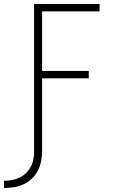

<svg xmlns="http://www.w3.org/2000/svg" viewBox="-66 -755 586 958"><path d="M-46 183V147Q-26 147 -6.5 143.5Q13 140 31 131.5Q49 123 63.5 109Q78 95 87.5 77Q97 59 100.5 39.5Q104 20 104 0V-735H431V-698H144V-401H377V-364H144V0Q144 25 139 50Q134 75 122.5 97Q111 119 92.5 136.5Q74 154 51.5 164.5Q29 175 4 179Q-21 183 -46 183Z"/></svg>

Font: Zed Sans Extralight
Style: Regular
Weight: 200
Designer: Belleve Invis
Foundry: Belleve Invis
Version: Version 1.0.0; ttfautohint (v1.8.4)